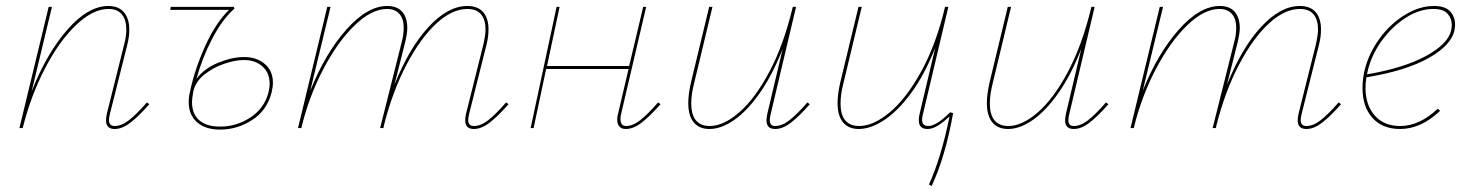

<svg xmlns="http://www.w3.org/2000/svg" viewBox="-20 -429 4908 643"><path d="M480 -80Q444 -39 416.5 -18Q389 3 364 3Q335 3 335 -26Q335 -36 338 -49L396 -281Q403 -306 403 -330Q403 -363 388 -381Q373 -399 343 -399Q291 -399 234.5 -345Q178 -291 130.5 -199.5Q83 -108 56 0H45L143 -406H154L86 -123Q136 -250 205.5 -329.5Q275 -409 343 -409Q377 -409 395 -388Q413 -367 413 -330Q413 -305 406 -278L348 -47Q345 -35 345 -27Q345 -7 364 -7Q387 -7 412 -26.5Q437 -46 472 -86Z M894 -152Q894 -137 889 -117Q873 -58 823.5 -26.5Q774 5 717 5Q668 5 640 -19.5Q612 -44 612 -87Q612 -105 616 -121Q632 -197 667 -274.5Q702 -352 747 -396H550L552 -406H763L765 -400Q725 -365 691 -300Q657 -235 638 -165Q664 -200 711 -219Q758 -238 797 -238Q839 -238 866.5 -215Q894 -192 894 -152ZM883 -149Q883 -185 859 -206.5Q835 -228 797 -228Q768 -228 731 -215.5Q694 -203 664 -179Q634 -155 627 -121Q623 -97 623 -88Q623 -47 647.5 -26Q672 -5 717 -5Q772 -5 818.5 -35.5Q865 -66 879 -119Q883 -134 883 -149Z M1683 -80Q1647 -39 1619.5 -18Q1592 3 1567 3Q1538 3 1538 -26Q1538 -36 1541 -49L1599 -281Q1606 -313 1606 -330Q1606 -363 1591 -381Q1576 -399 1545 -399Q1494 -399 1441 -350Q1388 -301 1341.5 -212.5Q1295 -124 1266 -10L1264 0H1253L1325 -287Q1332 -312 1332 -336Q1332 -366 1317.5 -382.5Q1303 -399 1276 -399Q1224 -399 1167 -343.5Q1110 -288 1062 -196Q1014 -104 989 0H978L1076 -406H1087L1019 -125Q1069 -250 1139.5 -329.5Q1210 -409 1277 -409Q1310 -409 1327 -389.5Q1344 -370 1344 -335Q1344 -318 1337 -288L1301 -145Q1350 -268 1415 -338.5Q1480 -409 1545 -409Q1580 -409 1598 -388.5Q1616 -368 1616 -330Q1616 -305 1609 -278L1551 -47Q1548 -35 1548 -27Q1548 -7 1567 -7Q1590 -7 1615 -26.5Q1640 -46 1675 -86Z M2192 -80Q2156 -39 2128.5 -18Q2101 3 2076 3Q2062 3 2054.5 -5Q2047 -13 2047 -29Q2047 -39 2050 -49L2085 -198H1809L1767 0H1757L1844 -406H1854L1812 -208H2087L2134 -406H2144L2060 -47Q2058 -40 2058 -30Q2058 -7 2077 -7Q2099 -7 2124 -26.5Q2149 -46 2184 -86Z M2692 -80Q2656 -39 2628.5 -18Q2601 3 2576 3Q2547 3 2547 -26Q2547 -36 2550 -49L2601 -265Q2567 -178 2524.5 -117.5Q2482 -57 2438.5 -27Q2395 3 2356 3Q2322 3 2303.5 -19Q2285 -41 2285 -84Q2285 -114 2294 -153L2355 -406H2366L2305 -152Q2295 -113 2295 -83Q2295 -44 2311 -25.5Q2327 -7 2357 -7Q2403 -7 2456 -53Q2509 -99 2557 -189.5Q2605 -280 2635 -406H2646L2561 -47Q2558 -35 2558 -26Q2558 -7 2576 -7Q2599 -7 2624 -26.5Q2649 -46 2684 -86Z M3172 -50Q3145 99 3100 194L3091 189Q3132 99 3160 -39Q3137 -18 3119.5 -7.5Q3102 3 3086 3Q3057 3 3057 -26Q3057 -36 3060 -49L3112 -269Q3077 -180 3032.5 -119Q2988 -58 2942 -27.5Q2896 3 2856 3Q2822 3 2803.5 -19Q2785 -41 2785 -84Q2785 -114 2794 -153L2855 -406H2866L2805 -152Q2795 -113 2795 -83Q2795 -44 2811 -25.5Q2827 -7 2857 -7Q2905 -7 2960 -53Q3015 -99 3065 -189.5Q3115 -280 3145 -406H3156L3071 -47Q3068 -37 3068 -28Q3068 -7 3089 -7Q3116 -7 3162 -53Z M3692 -80Q3656 -39 3628.5 -18Q3601 3 3576 3Q3547 3 3547 -26Q3547 -36 3550 -49L3601 -265Q3567 -178 3524.5 -117.5Q3482 -57 3438.5 -27Q3395 3 3356 3Q3322 3 3303.5 -19Q3285 -41 3285 -84Q3285 -114 3294 -153L3355 -406H3366L3305 -152Q3295 -113 3295 -83Q3295 -44 3311 -25.5Q3327 -7 3357 -7Q3403 -7 3456 -53Q3509 -99 3557 -189.5Q3605 -280 3635 -406H3646L3561 -47Q3558 -35 3558 -26Q3558 -7 3576 -7Q3599 -7 3624 -26.5Q3649 -46 3684 -86Z M4471 -80Q4435 -39 4407.5 -18Q4380 3 4355 3Q4326 3 4326 -26Q4326 -36 4329 -49L4387 -281Q4394 -313 4394 -330Q4394 -363 4379 -381Q4364 -399 4333 -399Q4282 -399 4229 -350Q4176 -301 4129.5 -212.5Q4083 -124 4054 -10L4052 0H4041L4113 -287Q4120 -312 4120 -336Q4120 -366 4105.5 -382.5Q4091 -399 4064 -399Q4012 -399 3955 -343.5Q3898 -288 3850 -196Q3802 -104 3777 0H3766L3864 -406H3875L3807 -125Q3857 -250 3927.5 -329.5Q3998 -409 4065 -409Q4098 -409 4115 -389.5Q4132 -370 4132 -335Q4132 -318 4125 -288L4089 -145Q4138 -268 4203 -338.5Q4268 -409 4333 -409Q4368 -409 4386 -388.5Q4404 -368 4404 -330Q4404 -305 4397 -278L4339 -47Q4336 -35 4336 -27Q4336 -7 4355 -7Q4378 -7 4403 -26.5Q4428 -46 4463 -86Z M4853 -346Q4853 -340 4851 -328Q4841 -278 4765 -235Q4689 -192 4556 -170Q4553 -152 4553 -135Q4553 -77 4584 -42Q4615 -7 4669 -7Q4734 -7 4795 -65L4803 -58Q4739 3 4669 3Q4610 3 4576.5 -34Q4543 -71 4543 -134Q4543 -165 4550 -194Q4564 -251 4600.5 -300.5Q4637 -350 4685.5 -379.5Q4734 -409 4782 -409Q4820 -409 4836.5 -391Q4853 -373 4853 -346ZM4842 -345Q4842 -367 4828 -383Q4814 -399 4780 -399Q4734 -399 4688.5 -370Q4643 -341 4608.5 -294Q4574 -247 4561 -194L4558 -180Q4681 -201 4755.5 -241.5Q4830 -282 4840 -328Q4842 -338 4842 -345Z"/></svg>

Font: Ysabeau Hairline
Style: Italic
Weight: 100
Italic angle: -12°
Designer: Christian Thalmann (Catharsis Fonts)
Version: Version 0.003